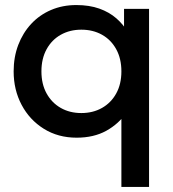

<svg xmlns="http://www.w3.org/2000/svg" viewBox="-20 -530 686 760"><path d="M460.5 210V-111.5L483 -87Q450 -39.5 400.5 -12.2Q351 15 283.5 15Q210 15 153.5 -20.2Q97 -55.5 65.5 -115Q34 -174.5 34 -247.5Q34 -304 52.2 -352Q70.5 -400 103.5 -435.5Q136.5 -471 182 -490.5Q227.5 -510 282 -510Q333.5 -510 373 -496Q412.5 -482 440.8 -457.2Q469 -432.5 487 -401L471 -376V-495H570V210ZM302 -82.5Q348 -82.5 383.8 -102.8Q419.5 -123 440 -160Q460.5 -197 460.5 -247.5Q460.5 -298 440 -335.2Q419.5 -372.5 383.8 -392.5Q348 -412.5 302 -412.5Q256.5 -412.5 220.8 -392.5Q185 -372.5 164.5 -335.2Q144 -298 144 -247.5Q144 -197 164.5 -160Q185 -123 220.5 -102.8Q256 -82.5 302 -82.5Z"/></svg>

Font: Geologica Thin Roman
Style: Regular
Weight: 400
Version: Version 1.010;gftools[0.9.28]